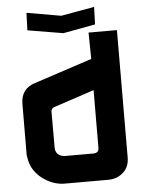

<svg xmlns="http://www.w3.org/2000/svg" viewBox="-58 -917 724 964"><g transform="rotate(-5 303.5 -435.5)"><path d="M555 -104Q555 -56 525 -29Q494 0 448 0H228Q172 0 119 -38Q66 -78 55 -136Q53 -147 51.5 -156Q50 -165 51 -173L52 -416Q52 -492 121 -515L416 -612L414 -745H557ZM194 -182Q194 -176 195 -173Q202 -143 238 -138H385Q413 -138 413 -164L414 -455L212 -388Q193 -382 194 -363ZM450 -783 288 -753 109 -783 112 -871 285 -841 453 -871Z"/></g></svg>

Font: Covid19
Style: Regular
Weight: 400
Designer: Peter Wiegel
Foundry: (c) CAT - Ing. Peter Wiegel.  for Rudolf Maass + Partner GmbH
Version: Version 001.000